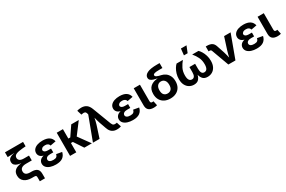

<svg xmlns="http://www.w3.org/2000/svg" viewBox="159 -2274 5843 3920"><g transform="rotate(-30 3080.0 -313.5)"><path d="M384.3 140.1V51.8Q384.3 19 373.5 9.5Q362.8 0 327.1 0H276.9Q166 0 102.3 -50.8Q38.6 -101.6 38.6 -189.9Q38.6 -255.4 68.6 -292.7Q98.6 -330.1 145.3 -347.4Q191.9 -364.7 242.2 -370.1Q197.8 -374 158 -386.7Q118.2 -399.4 93.3 -425.3Q68.4 -451.2 68.4 -495.6Q68.4 -553.7 112.1 -582Q155.8 -610.4 224.1 -622.1L63 -615.2V-727.5H489.7V-623.5L414.1 -617.7Q314.5 -609.9 261.5 -586.9Q208.5 -564 208.5 -511.7Q208.5 -472.7 239.5 -449Q270.5 -425.3 335.9 -425.3H455.1V-311H319.8Q251 -311 214.6 -285.6Q178.2 -260.3 178.2 -209.5Q178.2 -115.2 306.2 -115.2H339.4Q421.9 -115.2 463.9 -81.3Q505.9 -47.4 505.9 34.7V140.1Z M843.8 9.8Q772.5 9.8 716.6 -9Q660.6 -27.8 628.4 -63.2Q596.2 -98.6 596.2 -148.4Q596.2 -191.4 624 -225.6Q651.9 -259.8 713.4 -275.4Q657.7 -290 631.6 -321.8Q605.5 -353.5 605.5 -395Q605.5 -445.3 636.5 -480.7Q667.5 -516.1 721.2 -534.4Q774.9 -552.7 842.8 -552.7Q1037.6 -552.7 1070.8 -406.2L939.9 -381.8Q932.6 -411.1 908.4 -428Q884.3 -444.8 842.3 -444.8Q796.4 -444.8 771.2 -426.3Q746.1 -407.7 746.1 -381.8Q746.1 -356.4 771.2 -340.3Q796.4 -324.2 841.3 -324.2H917V-233.9H841.3Q791 -233.9 763.9 -214.4Q736.8 -194.8 736.8 -164.1Q736.8 -134.8 763.9 -116.7Q791 -98.6 844.2 -98.6Q895.5 -98.6 918.7 -116.9Q941.9 -135.3 949.7 -173.8L1079.1 -150.9Q1062 -72.8 1005.6 -31.5Q949.2 9.8 843.8 9.8Z M1324.7 -545.9V-324.2H1370.1L1521 -545.9H1698.2L1493.2 -274.4L1691.9 0H1514.6L1369.6 -218.8H1324.7V0H1178.2V-545.9Z M1717.3 0 1922.9 -548.3 1918 -566.4Q1907.7 -608.4 1883.8 -617.9Q1859.9 -627.4 1814.9 -617.2L1799.8 -614.3L1766.1 -724.6Q1782.7 -731 1810.1 -735.4Q1837.4 -739.7 1865.2 -739.7Q1937 -739.7 1985.1 -706.1Q2033.2 -672.4 2062.5 -595.7L2226.6 -164.1Q2242.7 -121.6 2267.3 -110.4Q2292 -99.1 2326.7 -106.4L2344.2 -110.4L2377.9 -2.9Q2361.8 3.4 2335.2 8.1Q2308.6 12.7 2280.3 12.7Q2213.4 12.7 2166.3 -21Q2119.1 -54.7 2093.3 -131.8L2039.6 -283.2Q2027.3 -319.3 2017.8 -354.5Q2008.3 -389.6 1999.5 -426.3Q1991.7 -389.6 1983.9 -354.2Q1976.1 -318.8 1964.8 -283.2L1873 0Z M2659.2 9.8Q2587.9 9.8 2532 -9Q2476.1 -27.8 2443.8 -63.2Q2411.6 -98.6 2411.6 -148.4Q2411.6 -191.4 2439.5 -225.6Q2467.3 -259.8 2528.8 -275.4Q2473.1 -290 2447 -321.8Q2420.9 -353.5 2420.9 -395Q2420.9 -445.3 2451.9 -480.7Q2482.9 -516.1 2536.6 -534.4Q2590.3 -552.7 2658.2 -552.7Q2853 -552.7 2886.2 -406.2L2755.4 -381.8Q2748 -411.1 2723.9 -428Q2699.7 -444.8 2657.7 -444.8Q2611.8 -444.8 2586.7 -426.3Q2561.5 -407.7 2561.5 -381.8Q2561.5 -356.4 2586.7 -340.3Q2611.8 -324.2 2656.7 -324.2H2732.4V-233.9H2656.7Q2606.4 -233.9 2579.3 -214.4Q2552.2 -194.8 2552.2 -164.1Q2552.2 -134.8 2579.3 -116.7Q2606.4 -98.6 2659.7 -98.6Q2710.9 -98.6 2734.1 -116.9Q2757.3 -135.3 2765.1 -173.8L2894.5 -150.9Q2877.4 -72.8 2821 -31.5Q2764.6 9.8 2659.2 9.8Z M3155.8 3.4Q3072.3 3.4 3033 -32.7Q2993.7 -68.8 2993.7 -141.6V-545.9H3140.1V-161.6Q3140.1 -135.3 3149.2 -123.5Q3158.2 -111.8 3180.2 -111.8Q3191.9 -111.8 3198.5 -112.8Q3205.1 -113.8 3210 -115.2L3232.9 -8.3Q3221.2 -4.4 3201.2 -0.5Q3181.2 3.4 3155.8 3.4Z M3543 11.7Q3464.4 11.7 3405.3 -18.6Q3346.2 -48.8 3313 -106.2Q3279.8 -163.6 3279.8 -244.6Q3279.8 -359.9 3345.9 -415.8Q3412.1 -471.7 3520 -476.6Q3468.3 -486.3 3428.2 -499.3Q3388.2 -512.2 3365 -533.9Q3341.8 -555.7 3341.8 -591.8Q3341.8 -653.8 3415.3 -690.7Q3488.8 -727.5 3646.5 -727.5H3708V-611.3H3630.4Q3545.9 -611.3 3516.1 -599.9Q3486.3 -588.4 3486.3 -566.9Q3486.3 -543.5 3516.6 -527.1Q3546.9 -510.7 3622.6 -495.1Q3668 -485.4 3710 -455.1Q3752 -424.8 3778.8 -372.6Q3805.7 -320.3 3805.7 -244.6Q3805.7 -163.6 3772.7 -106.2Q3739.7 -48.8 3680.4 -18.6Q3621.1 11.7 3543 11.7ZM3543 -106.9Q3594.2 -106.9 3626.2 -140.1Q3658.2 -173.3 3658.2 -244.6Q3658.2 -315.9 3626.2 -353Q3594.2 -390.1 3543 -390.1Q3491.2 -390.1 3459.2 -353Q3427.2 -315.9 3427.2 -244.6Q3427.2 -173.3 3459.2 -140.1Q3491.2 -106.9 3543 -106.9Z M4101.6 7.8Q4041.5 7.8 3992.2 -21Q3942.9 -49.8 3913.8 -106.2Q3884.8 -162.6 3884.8 -244.6Q3884.8 -312.5 3903.1 -371.8Q3921.4 -431.2 3949 -476.3Q3976.6 -521.5 4003.9 -545.9H4152.8Q4101.6 -484.9 4065.7 -413.8Q4029.8 -342.8 4029.8 -248Q4029.8 -106.9 4117.2 -106.9Q4195.3 -106.9 4195.3 -233.9V-352.5H4329.1V-233.9Q4329.1 -106.9 4405.8 -106.9Q4494.6 -106.9 4494.6 -248Q4494.6 -344.2 4458 -415.5Q4421.4 -486.8 4371.6 -545.9H4520Q4546.9 -522 4574.5 -477.3Q4602.1 -432.6 4620.6 -373Q4639.2 -313.5 4639.2 -244.6Q4639.2 -162.1 4610.1 -106Q4581.1 -49.8 4531.7 -21Q4482.4 7.8 4421.4 7.8Q4350.6 7.8 4313.2 -30.5Q4275.9 -68.8 4261.2 -133.8Q4246.6 -68.4 4209 -30.3Q4171.4 7.8 4101.6 7.8ZM4217.8 -615.2 4233.9 -767.1H4365.7L4304.7 -615.2Z M4909.7 0 4760.7 -407.7Q4751 -435.1 4719.2 -435.1H4693.8V-549.8H4721.7Q4795.4 -549.8 4837.6 -522.7Q4879.9 -495.6 4898.9 -434.1L4956.1 -262.7Q4967.8 -225.6 4977.1 -188.7Q4986.3 -151.9 4995.1 -113.8Q5003.4 -151.9 5012.7 -189Q5022 -226.1 5033.7 -262.7L5124.5 -545.9H5277.8L5076.7 0Z M5579.1 9.8Q5507.8 9.8 5451.9 -9Q5396 -27.8 5363.8 -63.2Q5331.5 -98.6 5331.5 -148.4Q5331.5 -191.4 5359.4 -225.6Q5387.2 -259.8 5448.7 -275.4Q5393.1 -290 5366.9 -321.8Q5340.8 -353.5 5340.8 -395Q5340.8 -445.3 5371.8 -480.7Q5402.8 -516.1 5456.5 -534.4Q5510.3 -552.7 5578.1 -552.7Q5772.9 -552.7 5806.2 -406.2L5675.3 -381.8Q5668 -411.1 5643.8 -428Q5619.6 -444.8 5577.6 -444.8Q5531.7 -444.8 5506.6 -426.3Q5481.4 -407.7 5481.4 -381.8Q5481.4 -356.4 5506.6 -340.3Q5531.7 -324.2 5576.7 -324.2H5652.3V-233.9H5576.7Q5526.4 -233.9 5499.3 -214.4Q5472.2 -194.8 5472.2 -164.1Q5472.2 -134.8 5499.3 -116.7Q5526.4 -98.6 5579.6 -98.6Q5630.9 -98.6 5654.1 -116.9Q5677.2 -135.3 5685.1 -173.8L5814.5 -150.9Q5797.4 -72.8 5741 -31.5Q5684.6 9.8 5579.1 9.8Z M6075.7 3.4Q5992.2 3.4 5952.9 -32.7Q5913.6 -68.8 5913.6 -141.6V-545.9H6060.1V-161.6Q6060.1 -135.3 6069.1 -123.5Q6078.1 -111.8 6100.1 -111.8Q6111.8 -111.8 6118.4 -112.8Q6125 -113.8 6129.9 -115.2L6152.8 -8.3Q6141.1 -4.4 6121.1 -0.5Q6101.1 3.4 6075.7 3.4Z"/></g></svg>

Font: Inter
Style: Bold
Weight: 700
Designer: Rasmus Andersson
Foundry: rsms
Version: Version 4.001;git-9221beed3